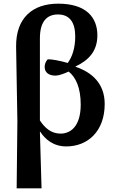

<svg xmlns="http://www.w3.org/2000/svg" viewBox="-20 -789 637 1049"><path d="M71 240H207L198 -69H200C226 -29 271 11 342 11C460 11 552 -72 552 -221C552 -332 483 -394 393 -424V-426C465 -460 512 -510 512 -596C512 -691 454 -769 298 -769C159 -769 66 -692 68 -533L75 -126ZM311 -59C259 -59 224 -91 198 -131V-579C198 -673 237 -710 297 -710C361 -710 391 -666 391 -590C391 -526 374 -477 350 -445C309 -457 262 -466 241 -465C227 -451 224 -434 224 -423C224 -391 250 -375 285 -376C301 -376 332 -387 355 -398C394 -368 421 -309 421 -218C421 -99 366 -59 311 -59Z"/></svg>

Font: Noto Serif SemiBold
Style: Regular
Weight: 600
Designer: Monotype Design Team
Foundry: Monotype Imaging Inc.
Version: Version 2.013